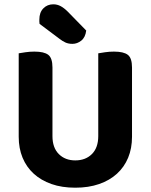

<svg xmlns="http://www.w3.org/2000/svg" viewBox="-20 -856 701 893"><path d="M330 17Q268 17 219.5 0Q171 -17 137 -48Q103 -79 85 -122.5Q67 -166 67 -220V-608Q78 -610 98.5 -613Q119 -616 140 -616Q185 -616 204.5 -601Q224 -586 224 -542V-223Q224 -169 253.5 -139.5Q283 -110 330 -110Q378 -110 407.5 -139.5Q437 -169 437 -223V-608Q448 -610 468.5 -613Q489 -616 510 -616Q555 -616 574.5 -601Q594 -586 594 -542V-220Q594 -166 576 -122.5Q558 -79 524 -48Q490 -17 441 0Q392 17 330 17ZM164 -745Q163 -749 163 -755.5Q163 -762 163 -765Q163 -798 181.5 -817Q200 -836 228 -836Q246 -836 262 -827.5Q278 -819 295 -802L381 -714Q377 -682 358 -667Q339 -652 317 -652Q298 -652 284 -658.5Q270 -665 256 -676Z"/></svg>

Font: Baloo Chettan 2
Style: Bold
Weight: 700
Designer: Maithili Shingre, Unnati Kotecha and Ek Type
Foundry: Ek Type
Version: Version 1.640;hotconv 1.0.111;makeotfexe 2.5.65597; ttfautoh